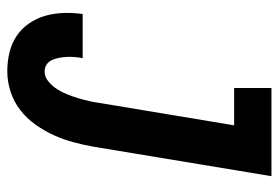

<svg xmlns="http://www.w3.org/2000/svg" viewBox="-142 -634 783 540"><g transform="rotate(90 250.0 -363.5)"><path d="M181 8Q153 8 127.5 2Q102 -4 81 -18Q60 -32 45.5 -53Q31 -74 24 -98.5Q17 -123 16 -150Q15 -177 19 -204H143Q141 -193 140 -182Q139 -171 139.5 -160Q140 -149 142 -138.5Q144 -128 148 -118.5Q152 -109 160.5 -103Q169 -97 181 -97Q196 -97 209 -108Q222 -119 230.5 -132.5Q239 -146 245 -161Q251 -176 255.5 -191Q260 -206 263.5 -221Q267 -236 269 -251L332 -630H227V-735H475L392 -234Q387 -206 379.5 -178Q372 -150 360 -123.5Q348 -97 330.5 -72Q313 -47 289 -28.5Q265 -10 236.5 -1Q208 8 181 8Z"/></g></svg>

Font: Iosevka SS04 Extrabold
Style: Italic
Weight: 800
Italic angle: -9°
Monospace: yes
Designer: Belleve Invis
Foundry: Belleve Invis
Version: Version 19.0.0; ttfautohint (v1.8.4)